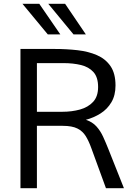

<svg xmlns="http://www.w3.org/2000/svg" viewBox="-20 -984 700 1004"><path d="M87 0V-728H265Q328 -728 385.2 -721.5Q442.5 -715 487.2 -695.5Q532 -676 558 -638Q584 -600 584 -537Q584 -485.5 562.5 -449.2Q541 -413 505.8 -390.8Q470.5 -368.5 429 -357.5Q463 -346.5 484 -323.2Q505 -300 519 -269.5Q533 -239 546.5 -205L628 0H534L457.5 -209.5Q444.5 -246 428.5 -272Q412.5 -298 384.8 -312Q357 -326 308 -326H173V0ZM173 -399.5H306Q355.5 -399.5 398 -411.2Q440.5 -423 466.8 -451.2Q493 -479.5 493 -529Q493 -580 468.8 -607Q444.5 -634 403.5 -644Q362.5 -654 311.5 -654H173ZM230 -804 97.5 -964H185.5L295.5 -804ZM364.5 -804 232.5 -964H320.5L429 -804Z"/></svg>

Font: Mooli
Style: Regular
Weight: 400
Designer: Vernon Adams
Foundry: Vernon Adams
Version: Version 1.000; ttfautohint (v1.8.4.7-5d5b);gftools[0.9.33]